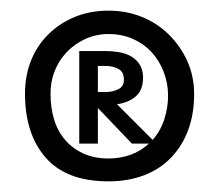

<svg xmlns="http://www.w3.org/2000/svg" viewBox="-20 -733 414 361"><path d="M184 -713Q217 -713 246 -701.5Q275 -690 297 -668.5Q319 -647 332 -618.5Q345 -590 345 -556Q345 -519 334 -489Q323 -459 302 -437Q281 -415 251 -403.5Q221 -392 184 -392Q105 -392 66 -436.5Q27 -481 27 -557Q27 -591 38.5 -619.5Q50 -648 71.5 -669Q93 -690 121.5 -701.5Q150 -713 184 -713ZM179 -637Q191 -637 203.5 -635Q216 -633 226.5 -627Q237 -621 243 -611Q249 -601 249 -587Q249 -564 235.5 -552Q222 -540 200 -537L267 -470Q282 -487 289 -509Q296 -531 296 -553Q296 -577 287.5 -598.5Q279 -620 264.5 -635.5Q250 -651 229.5 -660Q209 -669 184 -669Q161 -669 141 -660Q121 -651 106 -635.5Q91 -620 83 -600Q75 -580 75 -557Q75 -531 81.5 -509Q88 -487 102 -470.5Q116 -454 136.5 -444.5Q157 -435 184 -435Q206 -435 225.5 -442Q245 -449 260 -463H228L164 -530V-463H129V-637ZM164 -609V-560H180Q191 -560 202 -565Q213 -570 213 -583Q213 -598 202.5 -603.5Q192 -609 179 -609Z"/></svg>

Font: CAT Altenglisch
Style: Regular
Weight: 400
Designer: Peter Wiegel
Foundry: Peter Wiegel, CAT Fonts
Version: Version 1.000